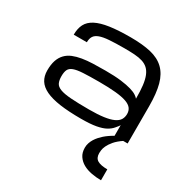

<svg xmlns="http://www.w3.org/2000/svg" viewBox="-189 -743 1160 1187"><g transform="rotate(30 390.5 -149.5)"><path d="M689.9 279.3Q654.8 279.3 621.1 272.9Q587.4 266.6 561 252Q534.7 237.3 518.6 213.4Q502.4 189.5 502.4 154.3Q502.4 136.7 507.8 120.6Q513.2 104.5 522 90.3Q530.8 76.2 542 63.7Q553.2 51.3 564.9 41Q592.3 17.1 627.4 -2H689.9Q654.8 21.5 635.7 44.2Q616.7 66.9 607.9 85.9Q599.1 105 597.7 118.9Q596.2 132.8 596.2 138.7Q596.2 173.8 619.4 187.5Q642.6 201.2 689.9 201.2ZM625 -77.1Q623.5 -71.3 603 -47.9Q588.4 -30.3 564 -16.8Q539.6 -3.4 498.8 4.2Q458 11.7 391.6 11.7Q303.2 11.7 240.7 2.7Q178.2 -6.3 138.7 -25.1Q99.1 -43.9 80.8 -73.2Q62.5 -102.5 62.5 -143.1Q62.5 -185.5 72.5 -215.1Q82.5 -244.6 101.8 -264.6Q121.1 -284.7 148.4 -295.9Q175.8 -307.1 210.7 -313Q245.6 -318.8 287.1 -320.3Q328.6 -321.8 375.5 -321.8Q442.4 -321.8 487.3 -316.2Q532.2 -310.5 560.8 -302Q589.4 -293.5 604 -283.7Q618.7 -273.9 625 -265.6Q625 -320.3 620.4 -358.9Q615.7 -397.5 605.2 -423.3Q594.7 -449.2 578.1 -464.6Q561.5 -480 537.4 -487.8Q513.2 -495.6 481 -497.8Q448.7 -500 407.2 -500Q342.8 -500 300.3 -496.8Q257.8 -493.7 232.9 -484.4Q208 -475.1 197.8 -458.7Q187.5 -442.4 187.5 -416H93.8Q93.8 -460.4 109.6 -491.2Q125.5 -522 162.4 -541.3Q199.2 -560.5 259.3 -569.3Q319.3 -578.1 407.2 -578.1Q493.2 -578.1 552.7 -564Q612.3 -549.8 649.2 -514.2Q686 -478.5 702.4 -418.2Q718.8 -357.9 718.8 -265.6V0H625ZM407.2 -62.5Q469.2 -62.5 511 -68.4Q552.7 -74.2 578.1 -85.9Q603.5 -97.7 614.3 -115.2Q625 -132.8 625 -156.2Q625 -179.7 612.5 -196Q600.1 -212.4 571 -222.7Q542 -232.9 494.1 -237.5Q446.3 -242.2 376 -242.2Q305.7 -242.2 262.5 -239.7Q219.2 -237.3 195.8 -228.5Q172.4 -219.7 164.3 -202.6Q156.2 -185.5 156.2 -156.2Q156.2 -127 164.8 -108.6Q173.3 -90.3 199.7 -80.1Q226.1 -69.8 275.6 -66.2Q325.2 -62.5 407.2 -62.5Z"/></g></svg>

Font: Michroma
Style: Regular
Weight: 400
Version: Version 1.000